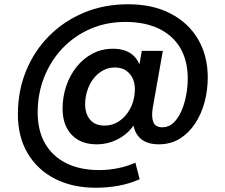

<svg xmlns="http://www.w3.org/2000/svg" viewBox="-20 -672 1059 902"><path d="M430 210Q320 210 237.5 167.5Q155 125 109.5 47.5Q64 -30 64 -135Q64 -245 102.5 -339Q141 -433 210.5 -503Q280 -573 374.5 -612.5Q469 -652 582 -652Q697 -652 781 -608.5Q865 -565 910.5 -487.5Q956 -410 956 -308Q956 -248 941 -192Q926 -136 896.5 -91.5Q867 -47 824.5 -20.5Q782 6 726 6Q659 6 628.5 -33.5Q598 -73 607 -136L610 -169L629 -123Q605 -63 551.5 -28.5Q498 6 434 6Q359 6 316.5 -39Q274 -84 274 -162Q274 -217 291 -267.5Q308 -318 339.5 -357.5Q371 -397 414.5 -420Q458 -443 511 -443Q570 -443 604.5 -413Q639 -383 645 -327L625 -312L646 -433H745L697 -162Q691 -122 700.5 -98Q710 -74 743 -74Q773 -74 795 -95Q817 -116 832 -150Q847 -184 854.5 -224.5Q862 -265 862 -303Q862 -386 827.5 -445.5Q793 -505 727 -537Q661 -569 569 -569Q480 -569 405 -536.5Q330 -504 274.5 -446Q219 -388 188 -310.5Q157 -233 157 -144Q157 -58 192 2.5Q227 63 292 95Q357 127 446 127Q491 127 535 118Q579 109 616 92L636 170Q589 191 537 200.5Q485 210 430 210ZM472 -82Q509 -82 539.5 -102.5Q570 -123 590 -158.5Q610 -194 613 -239Q616 -272 606 -297.5Q596 -323 574.5 -339Q553 -355 519 -355Q488 -355 462 -340Q436 -325 418 -301Q400 -277 390 -246Q380 -215 380 -182Q380 -138 403 -110Q426 -82 472 -82Z"/></svg>

Font: DM Sans 9pt 36pt SemiBold
Style: Regular
Weight: 600
Version: Version 4.004;gftools[0.9.30]